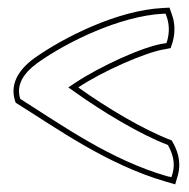

<svg xmlns="http://www.w3.org/2000/svg" viewBox="-20 -498 496 503"><path d="M21 -229C130 -161 260 -67 415 -22L439 -15L446 -39C456 -76 444 -106 430 -130C356 -158 259 -216 185 -269C248 -311 363 -362 412 -369L427 -372L432 -387C439 -411 439 -437 430 -461L424 -478L406 -477C288 -471 148 -401 69 -345C27 -314 4 -275 21 -229ZM33 -239C22 -275 40 -305 78 -333C155 -388 294 -456 407 -462H414L416 -456C424 -435 424 -412 418 -391L416 -385L409 -384C354 -376 242 -324 177 -281L159 -269L176 -257C249 -205 345 -147 420 -118C432 -96 440 -72 432 -43L429 -34L419 -36C269 -79 141 -171 33 -239Z"/></svg>

Font: Snowfall
Style: BlkOl
Weight: 900
Designer: Jasper
Foundry: Cannot Into Space Fonts
Version: Version 0.9